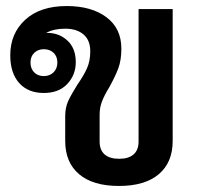

<svg xmlns="http://www.w3.org/2000/svg" viewBox="-20 -606 659 636"><path d="M552 -576V-139Q552 -68 506 -29Q460 10 374 10Q288 10 242 -29Q196 -68 196 -139V-221Q196 -250 206 -271.5Q216 -293 236 -325Q257 -355 268 -379.5Q279 -404 279 -436Q279 -473 256.5 -492Q234 -511 196 -511Q158 -511 133 -497H137Q176 -497 203.5 -471.5Q231 -446 231 -400Q231 -358 203 -328Q175 -298 125 -298Q73 -298 43.5 -331Q14 -364 14 -423Q14 -495 63.5 -540.5Q113 -586 201 -586Q283 -586 332.5 -549Q382 -512 382 -445Q382 -407 372 -380Q362 -353 342 -317Q326 -291 318 -270.5Q310 -250 310 -226V-137Q310 -109 326.5 -94.5Q343 -80 375 -80Q406 -80 422.5 -94.5Q439 -109 439 -137V-576ZM125 -443Q106 -443 93.5 -431Q81 -419 81 -399Q81 -379 93 -366.5Q105 -354 125 -354Q145 -354 157.5 -366.5Q170 -379 170 -399Q170 -419 157.5 -431Q145 -443 125 -443Z"/></svg>

Font: Sarabun SemiBold
Style: Regular
Weight: 600
Designer: Suppakit Chalermlarp | Katatrad Co.,Ltd.
Foundry: Cadson Demak Co.,Ltd.
Version: Version 1.000; ttfautohint (v1.6)